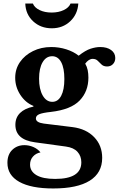

<svg xmlns="http://www.w3.org/2000/svg" viewBox="-20 -806 672 1086"><path d="M281 260Q156 260 89 222.5Q22 185 22 115Q22 68 49.5 41.5Q77 15 118 15Q144 15 168.5 25.5Q193 36 209 56Q183 61 166.5 79.5Q150 98 150 125Q150 163 186 184.5Q222 206 292 206Q440 206 440 112Q440 77 418.5 53Q397 29 353 23L178 -1Q67 -16 67 -100Q67 -141 93.5 -167Q120 -193 169 -203V-207Q124 -225 95 -269.5Q66 -314 66 -366Q66 -416 93 -455Q120 -494 166.5 -517Q213 -540 270 -540Q314 -540 355 -527Q396 -514 425 -491Q463 -521 492.5 -530.5Q522 -540 547 -540Q585 -540 608.5 -523Q632 -506 632 -478Q632 -457 619 -443.5Q606 -430 586 -430Q566 -430 554.5 -441Q543 -452 532.5 -462.5Q522 -473 504 -473Q482 -473 462 -446Q472 -429 476 -409.5Q480 -390 480 -367Q480 -289 430.5 -237.5Q381 -186 268 -173Q221 -168 202 -160Q183 -152 183 -136Q183 -113 228 -107L391 -87Q468 -77 513 -30Q558 17 558 87Q558 172 487.5 216Q417 260 281 260ZM276 -230Q308 -230 326 -264Q344 -298 344 -359Q344 -421 326 -454.5Q308 -488 275 -488Q241 -488 221 -454Q201 -420 201 -361Q201 -302 221.5 -266Q242 -230 276 -230ZM379 -786H423Q419 -725 377 -685.5Q335 -646 273 -646Q210 -646 167.5 -685.5Q125 -725 123 -786H166Q175 -763 204 -749Q233 -735 272 -735Q311 -735 340.5 -749Q370 -763 379 -786Z"/></svg>

Font: Libre Baskerville
Style: Bold
Weight: 700
Designer: Pablo Impallari, Rodrigo Fuenzalida
Foundry: Pablo Impallari, Rodrigo Fuenzalida
Version: Version 1.051; ttfautohint (v1.8.4.7-5d5b)